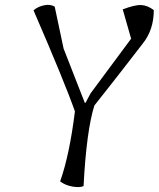

<svg xmlns="http://www.w3.org/2000/svg" viewBox="-20 -755 644 779"><path d="M116 -713Q133 -728 158.5 -733.5Q184 -739 202 -728L238 -558L324 -338H327L348 -377L512 -598L478 -717Q528 -736 553.5 -734.5Q579 -733 604 -714Q604 -634 559 -578Q449 -435 363 -327Q331 -227 319 0Q304 7 274.5 2Q245 -3 224 -19Q262 -126 284 -303Q243 -420 116 -713Z"/></svg>

Font: Tillana
Style: Regular
Weight: 400
Designer: Lipi Raval (Devanagari, Latin), Jonny Pinhorn (Latin)
Foundry: Indian Type Foundry
Version: Version 2.002;PS 1.0;hotconv 1.0.79;makeotf.lib2.5.61930; tt